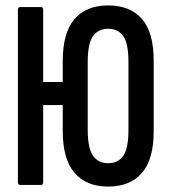

<svg xmlns="http://www.w3.org/2000/svg" viewBox="-20 -681 623 707"><path d="M378 6Q298 6 254.5 -44.5Q211 -95 211 -199V-456Q211 -561 254.5 -611Q298 -661 378 -661Q459 -661 502.5 -611.5Q546 -562 546 -457V-198Q546 -94 502.5 -44Q459 6 378 6ZM54 0Q46 0 46 -10V-645Q46 -655 54 -655H131Q139 -655 139 -645V-379H244V-294H139V-10Q139 0 131 0ZM378 -80Q415 -80 434 -107.5Q453 -135 453 -203V-452Q453 -521 434 -548Q415 -575 378 -575Q342 -575 322.5 -548Q303 -521 303 -452V-204Q303 -135 322.5 -107.5Q342 -80 378 -80Z"/></svg>

Font: Sofia Sans Extra Condensed SemiBold
Style: Regular
Weight: 600
Designer: Botio Nikoltchev, Ani Petrova
Foundry: lettersoup
Version: Version 4.101